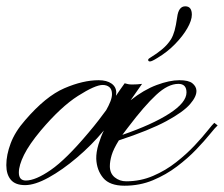

<svg xmlns="http://www.w3.org/2000/svg" viewBox="-30 -591 716 614"><path d="M368.2 2.9Q320.8 2.9 300 -22Q279.3 -46.9 277.8 -83Q277.3 -104 284.9 -129.2Q292.5 -154.3 302.2 -173.8Q263.2 -127 216.3 -87.2Q169.4 -47.4 125.5 -23.2Q81.5 1 50.3 1Q19 1 4.6 -16.1Q-9.8 -33.2 -9.8 -63Q-9.8 -95.7 4.2 -132.8Q18.1 -169.9 50.3 -206.5Q116.2 -283.2 175.8 -308.8Q235.4 -334.5 285.6 -334.5Q311.5 -334.5 326.7 -323.7Q341.8 -313 341.8 -294.4Q341.8 -291.5 340.8 -284.7Q348.6 -295.9 355.2 -305.7Q361.8 -315.4 368.7 -324.7Q374 -323.2 379.4 -322Q384.8 -320.8 392.6 -320.8Q399.4 -320.8 408.7 -321.3Q418 -321.8 424.3 -322.8L387.7 -270.5Q429.7 -303.7 470.9 -319.1Q512.2 -334.5 543.5 -334.5Q573.2 -334.5 585.2 -324.7Q597.2 -314.9 598.1 -302.2Q599.6 -283.2 577.9 -258.1Q556.2 -232.9 502 -203.6Q447.8 -174.3 350.1 -142.1Q333 -114.7 327.1 -95Q321.3 -75.2 321.3 -59.6Q321.3 -36.6 336.9 -23.9Q352.5 -11.2 373.5 -11.2Q419.4 -11.2 459.7 -28.6Q500 -45.9 533.4 -72.3Q566.9 -98.6 592.3 -125.7Q617.7 -152.8 633.8 -173.1Q649.9 -193.4 655.3 -198.2L666 -189.9Q658.7 -183.6 641.4 -162.1Q624 -140.6 597.4 -112.8Q570.8 -85 535.9 -58.6Q501 -32.2 459 -14.6Q417 2.9 368.2 2.9ZM361.3 -159.7Q456.5 -192.4 511.5 -227.8Q566.4 -263.2 566.4 -295.4Q566.4 -322.8 540.5 -322.8Q507.3 -322.8 469.5 -287.6Q431.6 -252.4 380.9 -185.5Q375.5 -178.7 370.6 -172.1Q365.7 -165.5 361.3 -159.7ZM52.7 -13.7Q83.5 -13.7 132.3 -47.4Q181.2 -81.1 252.9 -166.5Q271.5 -188.5 285.2 -206.3Q298.8 -224.1 309.6 -238.8Q317.4 -252.4 322.8 -265.9Q328.1 -279.3 328.1 -290Q328.1 -305.2 319.8 -312.3Q311.5 -319.3 298.3 -319.3Q274.4 -319.3 219.5 -284.4Q164.6 -249.5 100.6 -173.8Q63.5 -129.4 46.9 -95.9Q30.3 -62.5 30.3 -39.1Q30.3 -13.7 52.7 -13.7ZM449.7 -394.5Q443.8 -394.5 443.8 -399.4Q443.8 -402.3 446.8 -404.1Q449.7 -405.8 456.1 -410.2Q470.2 -418.5 487.8 -432.9Q505.4 -447.3 517.1 -465.8Q523.9 -477.5 528.3 -493.2Q532.7 -508.8 536.6 -536.1Q541 -570.8 562.5 -570.8Q583.5 -570.8 583.5 -543.9Q583.5 -525.9 569.1 -500.7Q554.7 -475.6 530 -450.2Q505.4 -424.8 473.6 -405.8Q455.6 -394.5 449.7 -394.5Z"/></svg>

Font: Pinyon Script
Style: Regular
Weight: 400
Designer: Nicole Fally, Eben Sorkin
Foundry: Sorkin Type Co.
Version: Version 1.008; ttfautohint (v1.8.4.7-5d5b)